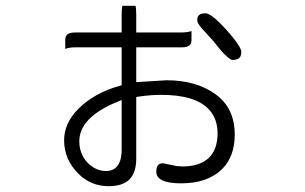

<svg xmlns="http://www.w3.org/2000/svg" viewBox="-20 -579 1040 655"><path d="M681.6 -533.7Q665 -533.7 658.2 -526.9Q652.8 -521.5 652.8 -509.8Q652.8 -501.5 665 -486.3Q669.9 -480 677.2 -472.7L709.5 -437Q746.1 -388.7 765.6 -377.4Q770 -374.5 772.5 -374.5Q789.6 -374.5 796.9 -381.8Q803.2 -388.2 803.2 -402.3Q803.2 -409.7 793.9 -424.3Q781.2 -445.3 752 -477.5Q710 -524.4 688 -532.2Q684.1 -533.7 681.6 -533.7ZM395 -237.8V-68.4Q395 -26.9 377 -8.8Q363.8 4.4 341.8 4.4Q310.5 4.4 284.2 -18.6Q272.5 -29.3 264.6 -42.5Q250.5 -67.4 250.5 -96.7Q250.5 -178.7 380.9 -231.9ZM444.8 -527.3Q444.8 -549.8 442.4 -559.1H397.5L396.5 -553.7Q395 -543.9 395 -527.3V-468.3H236.3Q211.9 -468.3 205.6 -456.1Q202.6 -450.7 202.6 -442.4V-412.1Q216.8 -417.5 236.3 -417.5H395V-288.1L387.7 -286.1Q301.3 -261.7 247.6 -208Q198.7 -158.7 198.7 -100.6Q198.7 -35.2 247.1 13.2Q290 56.2 350.6 56.2Q398.4 56.2 421.6 33Q444.8 9.8 444.8 -38.1V-248L453.6 -249.5Q494.1 -255.4 529.3 -255.4Q585.9 -255.4 626 -243.9Q666 -232.4 689.9 -208.5Q722.2 -176.8 722.2 -124Q722.2 -70.3 693.4 -41.5Q662.6 -11.2 602.5 -11.2H602.1L584.5 -12.2L536.1 -22Q525.4 -22 520 -16.6Q513.2 -9.8 513.2 6.8Q513.2 19.5 521.5 27.8Q540 46.4 598.6 46.4Q689 46.4 738.3 -2.9Q780.8 -45.4 780.8 -120.1Q780.8 -209.5 716.3 -256.8Q649.9 -305.2 548.3 -305.2L444.8 -298.8V-417.5H599.6Q619.6 -417.5 627.4 -425.3Q633.3 -431.2 633.3 -442.4V-473.1Q619.1 -468.3 599.6 -468.3H444.8Z"/></svg>

Font: YuPearl-ExtraLight
Style: ExtraLight
Weight: 200
Designer: Max Yao
Foundry: Max-Everyday
Version: Version 1.011; ttfautohint (v1.8.3)